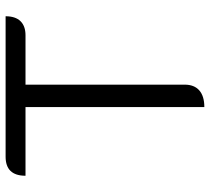

<svg xmlns="http://www.w3.org/2000/svg" viewBox="-52 -688 749 685"><g transform="rotate(-90 322.5 -345.5)"><path d="M283 -629H38Q38 -700 106 -700H607Q607 -665 589.5 -647Q572 -629 539 -629H363V-61Q363 -27 342.5 -9Q322 9 283 9Z"/></g></svg>

Font: K2D Light
Style: Regular
Weight: 300
Designer: Katatrad Aksorn Co.,Ltd.
Foundry: Cadson Demak Co.,Ltd.
Version: Version 1.000; ttfautohint (v1.6)